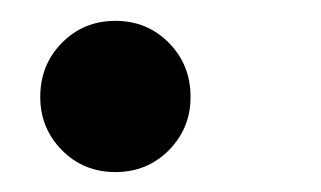

<svg xmlns="http://www.w3.org/2000/svg" viewBox="-20 -155 311 186"><path d="M91.8 11.7Q61 11.7 40 -9.5Q19 -30.8 19 -61Q19 -92.3 40 -113.5Q61 -134.8 91.8 -134.8Q122.6 -134.8 143.6 -113.5Q164.6 -92.3 164.6 -61Q164.6 -30.8 143.6 -9.5Q122.6 11.7 91.8 11.7Z"/></svg>

Font: Schibsted Grotesk
Style: Italic
Weight: 400
Italic angle: -12°
Designer: Bakken & Baeck AS, Henrik Kongsvoll
Foundry: Schibsted ASA
Version: Version 1.100; ttfautohint (v1.8.4.7-5d5b);gftools[0.9.25]